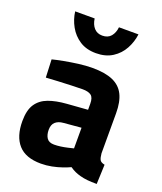

<svg xmlns="http://www.w3.org/2000/svg" viewBox="-139 -832 790 935"><g transform="rotate(20 256.0 -365.0)"><path d="M184 12Q105 12 67 -30.5Q29 -73 29 -152Q29 -209 50 -240.5Q71 -272 110 -286.5Q149 -301 204 -305L311 -313V-344Q311 -376 296.5 -387Q282 -398 252 -398Q228 -398 194 -396.5Q160 -395 125 -393.5Q90 -392 64 -390L60 -483Q83 -489 117.5 -495.5Q152 -502 190 -507Q228 -512 263 -512Q328 -512 368 -494.5Q408 -477 426.5 -440Q445 -403 445 -344V-136Q447 -114 452.5 -103.5Q458 -93 478 -89L474 12Q446 12 425.5 10Q405 8 387 3Q372 -1 358.5 -7Q345 -13 331 -23Q316 -16 292 -7.5Q268 1 240 6.5Q212 12 184 12ZM213 -97Q229 -97 247 -99.5Q265 -102 282 -106Q299 -110 311 -113V-220L220 -212Q194 -210 179 -196.5Q164 -183 164 -156Q164 -130 175 -113.5Q186 -97 213 -97ZM252 -585Q202 -585 167.5 -607.5Q133 -630 113 -666Q93 -702 88 -742H189Q193 -712 209 -694Q225 -676 252 -676Q281 -676 296.5 -694.5Q312 -713 315 -742H416Q411 -702 391.5 -666Q372 -630 337 -607.5Q302 -585 252 -585Z"/></g></svg>

Font: Titillium Web
Style: Bold
Weight: 700
Designer: Mohamed Gaber, Accademia di Belle Arti di Urbino
Foundry: Kief Type Foundry, Accademia di Belle Arti di Urbino
Version: Version 3.000